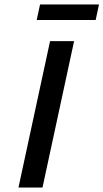

<svg xmlns="http://www.w3.org/2000/svg" viewBox="-20 -843 465 863"><path d="M63 0 205 -658H313L171 0ZM145 -753 160 -823H425L410 -753Z"/></svg>

Font: Ysabeau Infant SemiBold
Style: Italic
Weight: 600
Italic angle: -12°
Designer: Christian Thalmann (Catharsis Fonts)
Version: Version 2.002; featfreeze: ss01,ss02,lnum